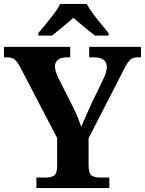

<svg xmlns="http://www.w3.org/2000/svg" viewBox="-20 -951 733 971"><path d="M164 0V-53H211Q235 -53 252 -62Q269 -71 269 -114V-253L84 -608Q69 -637 55.5 -649Q42 -661 13 -661H0V-714H335V-661H318Q288 -661 273 -648.5Q258 -636 258 -616Q258 -603 262.5 -588.5Q267 -574 273 -561L347 -414Q363 -383 373 -358Q383 -333 391 -310Q402 -336 415.5 -367Q429 -398 445 -432L503 -552Q514 -574 517 -589Q520 -604 520 -612Q520 -661 454 -661H431V-714H693V-661H674Q649 -661 635 -645.5Q621 -630 598 -583L428 -252V-115Q428 -72 444.5 -62.5Q461 -53 484 -53H533V0ZM174 -784Q190 -803 211.5 -829Q233 -855 253.5 -882Q274 -909 284 -931H419Q430 -909 450 -882Q470 -855 492 -829Q514 -803 529 -784V-771H460Q446 -782 426 -798Q406 -814 386 -831Q366 -848 351 -861Q329 -841 296.5 -814.5Q264 -788 243 -771H174Z"/></svg>

Font: Noto Serif Bengali
Style: Bold
Weight: 700
Designer: Juan Bruce, Universal Thirst, Indian Type Foundry and the Monotype Design Team.
Foundry: Monotype Imaging Inc.
Version: Version 2.003; ttfautohint (v1.8.4.7-5d5b)